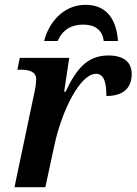

<svg xmlns="http://www.w3.org/2000/svg" viewBox="-20 -776 566 796"><path d="M163 -606H219C240 -654 277 -674 325 -674C373 -674 405 -652 410 -606H469C463 -698 420 -756 335 -756C242 -756 182 -682 163 -606ZM124 -399 40 0H168L206 -176C237 -318 312 -470 378 -470C411 -470 421 -435 421 -378C490 -378 526 -410 526 -469C526 -517 495 -546 429 -546C340 -546 295 -487 252 -396H246L267 -536H62L52 -487H67C102 -487 130 -478 130 -448C130 -437 128 -418 124 -399Z"/></svg>

Font: Noto Serif SemiBold
Style: Italic
Weight: 600
Italic angle: -12°
Designer: Monotype Design Team
Foundry: Monotype Imaging Inc.
Version: Version 2.014